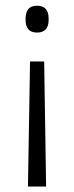

<svg xmlns="http://www.w3.org/2000/svg" viewBox="-20 -516 266 687"><path d="M138 -296 145 151.5H80L87.5 -296ZM112.5 -495.5Q133.5 -495.5 143.8 -483.8Q154 -472 154 -449.5V-444.5Q154 -423 143.8 -411.2Q133.5 -399.5 112.5 -399.5Q91.5 -399.5 81.5 -411.2Q71.5 -423 71.5 -444.5V-449.5Q71.5 -472 81.5 -483.8Q91.5 -495.5 112.5 -495.5Z"/></svg>

Font: Anek Latin Medium Light
Style: Regular
Weight: 300
Version: Version 1.003